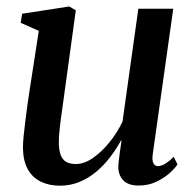

<svg xmlns="http://www.w3.org/2000/svg" viewBox="-20 -564 602 594"><path d="M165 10.5Q132.5 10.5 106.8 -1.8Q81 -14 66.2 -40Q51.5 -66 51 -106.5Q51 -122 53.2 -144.5Q55.5 -167 58.8 -192.5Q62 -218 65.2 -242Q68.5 -266 71.5 -284L100 -468.5L44 -493.5L48.5 -521.5L194.5 -544L214.5 -532L180.5 -284.5Q178 -265 174.8 -242.5Q171.5 -220 168.5 -197.8Q165.5 -175.5 163.8 -156.5Q162 -137.5 162 -124.5Q162 -99.5 167.8 -84.5Q173.5 -69.5 185.2 -63Q197 -56.5 214.5 -56.5Q240 -56.5 266.8 -74.8Q293.5 -93 317.8 -122.8Q342 -152.5 359 -187.5L408 -537H516L452.5 -86.5Q450 -68.5 454.5 -59.2Q459 -50 468.5 -50Q478 -50 490 -56.8Q502 -63.5 517.5 -79L529 -55.5Q522 -44 504.8 -28.5Q487.5 -13 463.2 -1.5Q439 10 409.5 10Q375.5 10 360.5 -7Q345.5 -24 346 -49.5Q346 -53 347 -62Q348 -71 349.5 -83Q351 -95 352.8 -107.2Q354.5 -119.5 356 -129L354.5 -129.5Q339.5 -102.5 320.2 -77.2Q301 -52 277.2 -32.2Q253.5 -12.5 225.5 -1Q197.5 10.5 165 10.5Z"/></svg>

Font: Merriweather 72pt Medium
Style: Italic
Weight: 500
Italic angle: -7.8°
Version: Version 2.101